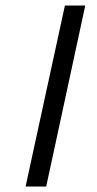

<svg xmlns="http://www.w3.org/2000/svg" viewBox="-20 -678 352 698"><path d="M73 0 216 -658H290L148 0Z"/></svg>

Font: Ysabeau Infant
Style: Italic
Weight: 400
Italic angle: -12°
Designer: Christian Thalmann (Catharsis Fonts)
Version: Version 2.001;gftools[0.9.30]; featfreeze: ss01,ss02,lnum